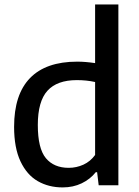

<svg xmlns="http://www.w3.org/2000/svg" viewBox="-20 -828 620 858"><path d="M43 -261Q43 -406 114.2 -479.2Q185.5 -552.5 325 -552.5Q361.5 -552.5 405 -546V-808H509V0H421L414 -58.5H408Q383 -27 345 -8.8Q307 9.5 260 9.5Q197.5 9.5 148.8 -18.5Q100 -46.5 71.5 -107Q43 -167.5 43 -261ZM405 -135.5V-461.5Q367 -470 323.5 -470Q235 -470 192 -422.5Q149 -375 149 -269.5Q149 -164.5 185 -121.2Q221 -78 287 -78Q321.5 -78 352.8 -92.2Q384 -106.5 405 -135.5Z"/></svg>

Font: Encode Sans Medium
Style: Regular
Weight: 500
Designer: Multiple Designers
Foundry: Impallari Type
Version: Version 2.000